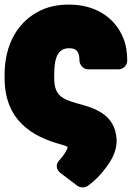

<svg xmlns="http://www.w3.org/2000/svg" viewBox="-26 -596 574 836"><path d="M320 -332C320 -316 335 -294 358 -294H491C507 -294 528 -309 528 -332C528 -368 523 -401 510 -432C474 -520 389 -576 275 -576C231 -576 190 -569 154 -552C53 -506 -6 -404 -6 -271V-257C-6 -76 108 -2 243 34C256 37 266 42 267 43C267 43 268 44 268 45V48C268 48 267 53 261 63C255 74 246 87 233 101C211 124 224 147 237 157L311 213C322 221 341 223 355 214C388 191 416 161 439 129C457 104 482 66 482 16C478 -105 374 -128 306 -147C239 -166 210 -185 210 -257V-271C210 -350 229 -386 275 -386C307 -386 320 -372 320 -332Z"/></svg>

Font: Asimov Print
Style: E
Weight: 500
Designer: Google
Version: Version 2.000980; 2014